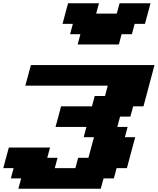

<svg xmlns="http://www.w3.org/2000/svg" viewBox="-20 -1020 957 1165"><path d="M91.3 125H591.3L608.4 62.5H670.9L687.5 0H750L800.3 -187.5H737.8L754.4 -250H691.9L708.5 -312.5H771L788.1 -375H850.6Q861.8 -416.5 884 -500Q906.2 -583.5 917.5 -625H167.5Q161.6 -604 150.4 -562.3Q139.2 -520.5 133.8 -500H633.8L617.2 -437.5H554.7L538.1 -375H350.6Q345.2 -354 334 -312.3Q322.8 -270.5 316.9 -250H504.4L487.8 -187.5H550.3Q544.4 -166.5 533.2 -124.8Q522 -83 516.6 -62.5H454.1L437.5 0H312.5L329.1 -62.5H266.6L283.7 -125H33.7Q27.8 -104 16.6 -62.5Q5.4 -21 0 0H62.5L45.9 62.5H108.4ZM451.2 -750H701.2L717.8 -812.5H780.3L796.9 -875H859.4Q865.2 -896 876.5 -937.5Q887.7 -979 893.1 -1000H705.6L688.5 -937.5H563.5L580.6 -1000H393.1Q387.2 -979 376 -937.3Q364.7 -895.5 359.4 -875H421.9L405.3 -812.5H467.8Z"/></svg>

Font: Faithful 32x
Style: BoldOblique
Weight: 400
Foundry: Faithful Resource Pack
Version: Version 1.0; January 27, 2023